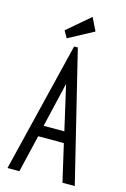

<svg xmlns="http://www.w3.org/2000/svg" viewBox="-121 -847 592 904"><g transform="rotate(15 175.0 -395.5)"><path d="M279 0 237 -182H112L69 0H11L166 -634H184L339 0ZM175 -454 124 -236H225ZM122 -662 103 -696 214 -791 245 -728Z"/></g></svg>

Font: Inconsolata ExtraCondensed
Style: Regular
Weight: 400
Width: 2
Monospace: yes
Designer: Raph Levien, Cyreal, Brenton Simpson
Foundry: Raph Levien, Cyreal, Google
Version: Version 3.001; ttfautohint (v1.8.2.53-6de2)